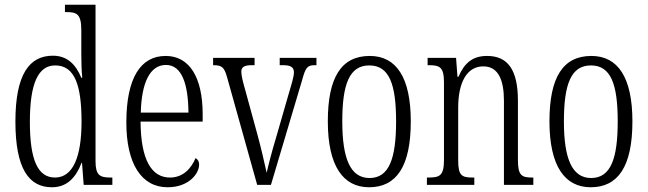

<svg xmlns="http://www.w3.org/2000/svg" viewBox="-20 -780 2732 810"><path d="M199 10C262 10 300 -30 324 -93H326L333 0H454V-31H446C401 -31 383 -41 383 -100V-760H254V-729H260C304 -729 323 -721 323 -653V-554C323 -518 324 -483 327 -452H323C300 -507 265 -545 203 -545C104 -545 45 -467 45 -267C45 -68 102 10 199 10ZM212 -31C140 -31 106 -104 106 -266C106 -430 142 -504 213 -504C296 -504 324 -419 324 -266C324 -119 288 -31 212 -31Z M687 10C777 10 820 -48 820 -85C820 -100 813 -109 805 -113C787 -70 753 -31 697 -31C619 -31 574 -106 573 -267H835V-298C835 -454 779 -544 679 -544C573 -544 513 -451 513 -263C513 -89 577 10 687 10ZM775 -305H574C577 -430 612 -506 680 -506C748 -506 774 -424 775 -305Z M938 -454 1065 0H1123L1254 -440C1269 -495 1276 -505 1308 -505H1315V-536H1160V-505H1174C1207 -505 1220 -496 1220 -475C1220 -457 1211 -428 1195 -374L1148 -211C1125 -135 1111 -78 1105 -51C1097 -88 1080 -162 1065 -216L1013 -406C1006 -430 998 -461 998 -477C998 -496 1009 -505 1042 -505H1054V-536H879V-505C916 -505 926 -497 938 -454Z M1537 10C1652 10 1713 -77 1713 -268C1713 -453 1652 -544 1540 -544C1420 -544 1363 -454 1363 -268C1363 -79 1428 10 1537 10ZM1539 -29C1458 -29 1424 -111 1424 -268C1424 -425 1454 -504 1538 -504C1622 -504 1651 -425 1651 -268C1651 -112 1622 -29 1539 -29Z M1781 0H1981V-31H1975C1929 -31 1913 -38 1913 -103V-326C1913 -433 1950 -500 2019 -500C2082 -500 2106 -443 2106 -355V0H2230V-31H2226C2181 -31 2165 -39 2165 -105V-355C2165 -486 2122 -544 2035 -544C1975 -544 1940 -516 1914 -456H1910L1904 -536H1784V-505H1789C1835 -505 1853 -497 1853 -433V-105C1853 -39 1835 -31 1788 -31H1781Z M2472 10C2587 10 2648 -77 2648 -268C2648 -453 2587 -544 2475 -544C2355 -544 2298 -454 2298 -268C2298 -79 2363 10 2472 10ZM2474 -29C2393 -29 2359 -111 2359 -268C2359 -425 2389 -504 2473 -504C2557 -504 2586 -425 2586 -268C2586 -112 2557 -29 2474 -29Z"/></svg>

Font: Noto Serif Tamil ExtraCondensed Light
Style: Italic
Weight: 300
Width: 2
Italic angle: -12°
Designer: Indian Type Foundry, Tom Grace, and the Monotype Design Team
Foundry: Monotype Imaging Inc.
Version: Version 2.003